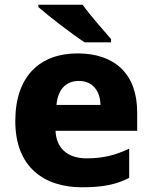

<svg xmlns="http://www.w3.org/2000/svg" viewBox="-20 -786 647 816"><path d="M331 -766H143V-756C186 -718 287 -640 340 -606H452V-620C420 -657 363 -721 331 -766ZM310 -559C152 -559 45 -465 45 -271C45 -78 165 10 329 10C420 10 476 -3 529 -30V-154C469 -126 417 -113 348 -113C264 -113 219 -159 216 -230H563V-309C563 -473 466 -559 310 -559ZM315 -442C375 -442 406 -398 407 -340H220C226 -408 262 -442 315 -442Z"/></svg>

Font: Noto Sans Lao ExtraBold
Style: Regular
Weight: 800
Designer: Monotype Design Team
Foundry: Monotype Imaging Inc.
Version: Version 2.003